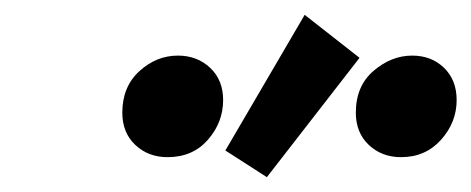

<svg xmlns="http://www.w3.org/2000/svg" viewBox="-20 -821 636 259"><path d="M340 -582 284 -618 391 -801 465 -743ZM206 -609Q180 -609 162.5 -625.5Q145 -642 145 -669Q145 -704 168 -725Q191 -746 220 -746Q246 -746 263.5 -729.5Q281 -713 281 -686Q281 -656 260.5 -632.5Q240 -609 206 -609ZM521 -609Q495 -609 477.5 -625.5Q460 -642 460 -669Q460 -705 484 -725.5Q508 -746 536 -746Q562 -746 579 -729.5Q596 -713 596 -686Q596 -656 575 -632.5Q554 -609 521 -609Z"/></svg>

Font: Ubuntu Sans Mono SemiBold
Style: Italic
Weight: 600
Italic angle: -13.5°
Monospace: yes
Designer: Dalton Maag Ltd
Foundry: Dalton Maag Ltd
Version: Version 1.006